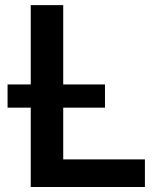

<svg xmlns="http://www.w3.org/2000/svg" viewBox="-20 -748 634 768"><path d="M103 0V-727.5H232.9V-110.4H559.6V0ZM10.3 -317.4V-410.2H399.9V-317.4Z"/></svg>

Font: Inter 20pt SemiBold
Style: Regular
Weight: 600
Version: Version 4.001;git-66647c0bb